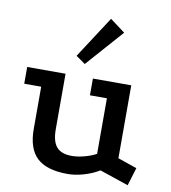

<svg xmlns="http://www.w3.org/2000/svg" viewBox="-83 -800 793 892"><g transform="rotate(10 313.0 -354.0)"><path d="M443 -26Q410 -6 370 5.5Q330 17 295 17Q196 17 150 -26Q104 -69 104 -162V-361H24V-440H205V-178Q205 -121 227.5 -95Q250 -69 299 -69Q326 -69 358.5 -77.5Q391 -86 414 -99V-361H334V-440H515V-96L605 -65L579 20ZM369 -728 440 -675 285 -500 241 -531Z"/></g></svg>

Font: Podkova SemiBold
Style: Regular
Weight: 600
Designer: Ilya Yudin
Foundry: Cyreal (www.cyreal.org)
Version: Version 2.103